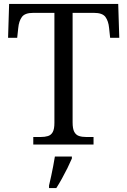

<svg xmlns="http://www.w3.org/2000/svg" viewBox="-20 -734 647 975"><path d="M149 0V-38.3H186.3Q208 -38.3 223.7 -43.2Q239.3 -48 247.8 -63.3Q256.3 -78.7 256.3 -110V-668.7H149Q106.3 -668.7 91.2 -647.8Q76 -627 72.7 -592L67.3 -542H21L26.3 -714H580.3L585.7 -542H539.3L534 -592Q530.7 -627 515.5 -647.8Q500.3 -668.7 457 -668.7H348.7V-113Q348.7 -80 357.2 -64.3Q365.7 -48.7 381 -43.5Q396.3 -38.3 418 -38.3H455V0ZM229 208Q234.3 186 239.8 160.5Q245.3 135 250.2 109.3Q255 83.7 258.7 61H345V71Q336 92 322.7 119.2Q309.3 146.3 294.3 173.3Q279.3 200.3 266 221H229Z"/></svg>

Font: Noto Serif Hentaigana ExtraLight
Style: Regular
Weight: 200
Designer: Kazuhiro Yamada
Foundry: nipponia
Version: Version 1.000